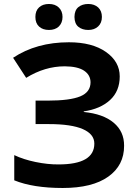

<svg xmlns="http://www.w3.org/2000/svg" viewBox="-20 -937 688 967"><path d="M327.1 -724.1Q444.3 -724.1 513.7 -675.3Q583 -626.5 583 -552.2Q583 -478 534.2 -433.1Q485.4 -388.2 401.9 -376V-373Q500 -363.3 552.7 -318.8Q605.5 -274.4 605 -203.1Q605.5 -104.5 525.4 -47.4Q445.3 9.8 295.9 9.8Q146.5 9.8 51.8 -28.8V-155.8Q97.7 -133.8 159.2 -121.1Q220.7 -108.4 274.9 -108.9Q455.1 -108.9 455.1 -213.9Q455.1 -261.2 397.5 -286.6Q339.8 -312 226.1 -312H159.2V-430.2H219.2Q332.5 -430.2 384.3 -451.7Q436 -473.1 436 -522.9Q435.5 -559.6 403.3 -581.1Q371.1 -602.5 306.2 -603Q205.6 -603 111.8 -544.9L45.9 -646Q163.6 -724.1 327.1 -724.1ZM355 -851.6Q355.5 -885.7 375 -901.4Q394.5 -917 424.8 -917Q455.1 -917 474.6 -899.4Q493.2 -881.8 493.2 -851.6Q493.2 -821.3 474.1 -803.7Q455.1 -786.1 424.8 -786.1Q394.5 -786.1 375 -801.8Q355.5 -817.4 355 -851.6ZM276.4 -803.7Q257.8 -786.1 226.6 -786.1Q195.3 -786.1 176.8 -803.2Q158.2 -820.3 158.2 -851.6Q158.2 -882.8 176.8 -899.9Q195.3 -917 226.6 -917Q257.8 -917 276.4 -898.9Q294.9 -880.9 294.9 -851.6Q294.9 -822.3 276.4 -803.7Z"/></svg>

Font: OpenSans-Bold
Style: Bold
Weight: 700
Foundry: Ascender Corporation
Version: Version 1.10